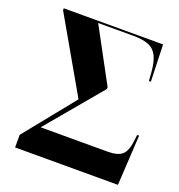

<svg xmlns="http://www.w3.org/2000/svg" viewBox="-129 -822 866 930"><g transform="rotate(20 303.5 -357.0)"><path d="M51 0V-65L260 -324L42 -704V-714H554L560 -524H550L547 -567Q543 -619 528.5 -649Q514 -679 484.5 -691.5Q455 -704 405 -704H223L372 -428V-418L134 -134H479Q531 -134 553.5 -154Q576 -174 582 -226L586 -259H596L581 0Z"/></g></svg>

Font: Noto Serif Display SemiCondensed ExtraBold
Style: Regular
Weight: 800
Width: 4
Designer: Monotype Design Team
Foundry: Monotype Imaging Inc.
Version: Version 2.009